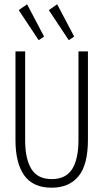

<svg xmlns="http://www.w3.org/2000/svg" viewBox="-20 -862 478 893"><path d="M220 11Q134 11 93 -46Q52 -103 52 -210V-623H97V-209Q97 -123 126 -76Q155 -29 221 -29Q286 -29 315.5 -75.5Q345 -122 345 -212V-623H389V-213Q389 -95 345 -42Q301 11 220 11ZM160 -675 67 -815 106 -842 185 -692ZM300 -675 207 -815 246 -842 325 -692Z"/></svg>

Font: Inconsolata SemiCondensed Light
Style: Regular
Weight: 300
Width: 4
Monospace: yes
Designer: Raph Levien, Cyreal, Brenton Simpson
Foundry: Raph Levien, Cyreal, Google
Version: Version 3.100; ttfautohint (v1.8.4.7-5d5b)